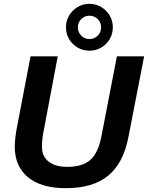

<svg xmlns="http://www.w3.org/2000/svg" viewBox="-20 -986 783 1016"><path d="M328.1 9.8Q199.2 9.8 128.7 -47.6Q58.1 -105 58.1 -210.4Q58.1 -231.9 61.8 -262Q65.4 -292 69.3 -310.1L141.6 -688H285.6L210.9 -292.5Q202.1 -250 202.1 -208.5Q202.1 -158.2 237.8 -130.6Q273.4 -103 335.9 -103Q416.5 -103 458.3 -140.1Q500 -177.2 516.6 -264.2L598.6 -688H742.7L659.2 -258.8Q632.3 -121.6 551.8 -55.9Q471.2 9.8 328.1 9.8ZM577.1 -841.8Q577.1 -807.6 560.8 -779.5Q544.4 -751.5 516.4 -734.6Q488.3 -717.8 453.1 -717.8Q418.5 -717.8 390.1 -734.6Q361.8 -751.5 345.5 -779.5Q329.1 -807.6 329.1 -841.8Q329.1 -876 345.9 -904.1Q362.8 -932.1 390.9 -949Q418.9 -965.8 453.1 -965.8Q487.3 -965.8 515.4 -949Q543.5 -932.1 560.3 -904.1Q577.1 -876 577.1 -841.8ZM515.1 -841.8Q515.1 -866.7 497.3 -884.8Q479.5 -902.8 453.1 -902.8Q428.2 -902.8 410.2 -885.3Q392.1 -867.7 392.1 -841.8Q392.1 -814.5 410.2 -796.9Q428.2 -779.3 453.1 -779.3Q479 -779.3 497.1 -797.4Q515.1 -815.4 515.1 -841.8Z"/></svg>

Font: Arimo
Style: Italic
Weight: 400
Italic angle: -12°
Designer: Steve Matteson
Foundry: Monotype Imaging Inc.
Version: Version 1.33